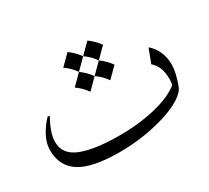

<svg xmlns="http://www.w3.org/2000/svg" viewBox="-92 -557 773 711"><g transform="rotate(-30 294.0 -202.0)"><path d="M82 -237.8Q50.8 -182.6 50.8 -144.5Q50.8 -91.3 108.4 -68.8Q166 -46.4 272 -46.4Q355 -46.4 427 -64Q499 -81.5 535.6 -113.8L531.2 -105.5Q538.1 -137.2 531.7 -166.7Q525.4 -196.3 503.4 -216.3L525.9 -275.9Q548.3 -255.9 558.3 -231.7Q568.4 -207.5 568.4 -180.2Q568.4 -160.6 563.5 -138.9Q558.6 -117.2 549.8 -94.2Q542 -73.2 513.2 -54.9Q484.4 -36.6 441.2 -22.7Q397.9 -8.8 346.2 -0.7Q294.4 7.3 240.7 7.3Q124 7.3 71.8 -25.9Q19.5 -59.1 19.5 -127Q19.5 -159.7 37.4 -190.9Q55.2 -222.2 75.2 -241.2ZM257.3 -410.6Q281.7 -393.1 299.8 -368.2L257.3 -325.7Q240.7 -350.1 214.8 -368.2ZM342.3 -410.6Q366.7 -393.1 384.8 -368.2L342.3 -325.7Q325.7 -350.1 299.8 -368.2ZM257.3 -325.7Q281.7 -308.1 299.8 -283.2L257.3 -240.7Q240.7 -265.1 214.8 -283.2ZM342.3 -325.7Q366.7 -308.1 384.8 -283.2L342.3 -240.7Q325.7 -265.1 299.8 -283.2Z"/></g></svg>

Font: Lateef ExtraLight
Style: Regular
Weight: 200
Designer: SIL International
Foundry: SIL International
Version: Version 4.200